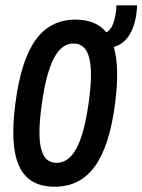

<svg xmlns="http://www.w3.org/2000/svg" viewBox="-20 -664 537 724"><path d="M186 40C314 40 386 -59 414 -274C426 -365 424 -436 409 -487C466 -502 494 -565 497 -644H419C418 -616 412 -558 381 -542C355 -574 317 -590 265 -590C138 -590 66 -491 38 -274C10 -59 56 40 186 40ZM193 -50C133 -50 116 -120 138 -274C160 -429 198 -500 257 -500C318 -500 336 -429 314 -274C292 -120 254 -50 193 -50Z"/></svg>

Font: Smiley Sans Oblique
Style: Regular
Weight: 400
Italic angle: -8°
Designer: oooooohmygosh, Nagisa Chen, Janine Sui, Heda Shi, Jian Li
Foundry: atelierAnchor
Version: Version 2.0.1